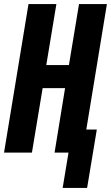

<svg xmlns="http://www.w3.org/2000/svg" viewBox="-20 -755 549 950"><path d="M290 175 319 0H250L302 -319H191L138 0H0L121 -735H259L209 -433H321L371 -735H509L407 -114H459L411 175Z"/></svg>

Font: Iosevka SS04 Heavy Oblique
Style: Regular
Weight: 900
Italic angle: -9°
Monospace: yes
Designer: Belleve Invis
Foundry: Belleve Invis
Version: Version 19.0.0; ttfautohint (v1.8.4)